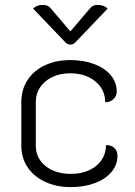

<svg xmlns="http://www.w3.org/2000/svg" viewBox="-20 -754 551 783"><path d="M67 -159V-338Q67 -388 92 -427Q117 -466 162.5 -487.5Q208 -509 267 -509Q322 -509 365 -492.5Q408 -476 432 -447Q456 -418 456 -381Q456 -362 442.5 -349.5Q429 -337 409 -337Q409 -389 369 -422Q329 -455 267 -455Q205 -455 165.5 -422Q126 -389 126 -337V-160Q126 -109 165.5 -77Q205 -45 269 -45Q332 -45 372 -77.5Q412 -110 412 -162Q433 -163 446 -151Q459 -139 459 -119Q459 -82 435 -53Q411 -24 367.5 -7.5Q324 9 269 9Q210 9 164 -12.5Q118 -34 92.5 -72Q67 -110 67 -159ZM348 -721Q358 -734 379 -734Q403 -734 419 -719L287 -581Q278 -572 267 -572Q256 -572 247 -581L115 -719Q130 -734 154 -734Q176 -734 186 -721L267 -626Z"/></svg>

Font: K2D ExtraLight
Style: Regular
Weight: 275
Designer: Katatrad Aksorn Co.,Ltd.
Foundry: Cadson Demak Co.,Ltd.
Version: Version 1.000; ttfautohint (v1.6)